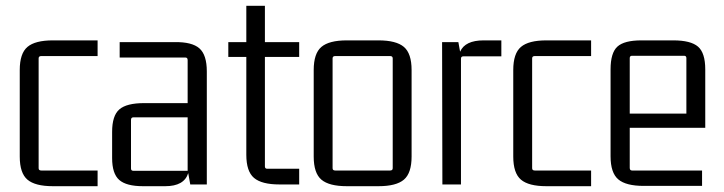

<svg xmlns="http://www.w3.org/2000/svg" viewBox="-20 -635 2491 661"><path d="M316 6H162Q101 6 74.5 -16.5Q48 -39 48 -96V-394Q48 -451 74.5 -473.5Q101 -496 162 -496H316V-442H122Q113 -442 113 -434V-56Q113 -48 122 -48H316Z M549 6H472Q415 6 390.5 -15.5Q366 -37 366 -91V-181Q366 -237 391 -258.5Q416 -280 476 -280H626V-428Q626 -437 618 -437H392V-490H581Q641 -491 666.5 -468.5Q692 -446 692 -389V0H635L628 -39Q614 6 549 6ZM626 -47V-231H439Q431 -231 431 -222V-55Q431 -47 439 -47Z M1010 -490V-439H892V-62Q892 -54 900 -54H1010V0H942Q881 0 854.5 -22.5Q828 -45 828 -102V-439H766V-490H828V-615H892V-490Z M1060 -96V-394Q1060 -451 1086.5 -473.5Q1113 -496 1174 -496H1283Q1344 -496 1370.5 -473.5Q1397 -451 1397 -394V-96Q1397 -39 1370.5 -16.5Q1344 6 1283 6H1174Q1113 6 1086.5 -16.5Q1060 -39 1060 -96ZM1323 -442H1134Q1125 -442 1125 -434V-56Q1125 -48 1134 -48H1323Q1332 -48 1332 -56V-434Q1332 -442 1323 -442Z M1645 -496H1706V-441H1575Q1567 -441 1567 -433V0H1503L1502 -490H1558L1564 -457Q1581 -496 1645 -496Z M2015 6H1861Q1800 6 1773.5 -16.5Q1747 -39 1747 -96V-394Q1747 -451 1773.5 -473.5Q1800 -496 1861 -496H2015V-442H1821Q1812 -442 1812 -434V-56Q1812 -48 1821 -48H2015Z M2397 5H2196Q2135 5 2108.5 -17.5Q2082 -40 2082 -97V-396Q2082 -453 2105.5 -474.5Q2129 -496 2188 -496H2298Q2358 -496 2383 -474.5Q2408 -453 2408 -396V-195H2148V-57Q2148 -48 2156 -48H2397ZM2156 -443Q2148 -443 2148 -435V-244H2343V-435Q2343 -443 2335 -443Z"/></svg>

Font: Gemunu Libre Light
Style: Regular
Weight: 300
Designer: Puspanada Ekanayake, Sola Matas, Pathum Egodawatta, Kosala Senevirathne
Foundry: mooniak
Version: Version 1.100